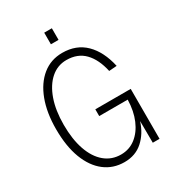

<svg xmlns="http://www.w3.org/2000/svg" viewBox="-212 -999 1023 1132"><g transform="rotate(-30 300.0 -433.0)"><path d="M299 16Q222 16 165 -28Q108 -72 76.5 -154.5Q45 -237 45 -354Q45 -466 76.5 -549.5Q108 -633 165.5 -679.5Q223 -726 301 -726Q396 -726 456.5 -666.5Q517 -607 541 -499L488 -495Q469 -582 423 -629.5Q377 -677 301 -677Q240 -677 194 -636.5Q148 -596 122.5 -523.5Q97 -451 97 -354Q97 -255 122 -183Q147 -111 193.5 -72Q240 -33 303 -33Q360 -33 403 -66.5Q446 -100 471 -158.5Q496 -217 498 -294H304V-340H545V0H499L498 -148Q475 -75 424.5 -29.5Q374 16 299 16ZM269 -803V-882H321V-803Z"/></g></svg>

Font: Geist Mono UltraLight
Style: Regular
Weight: 200
Monospace: yes
Designer: Basement.studio, Andrés Briganti, Mateo Zaragoza
Foundry: Basement.studio, Vercel, Andrés Briganti, Guido Ferreyra, Mateo Zaragoza
Version: Version 1.400; ttfautohint (v1.8.4.7-5d5b)